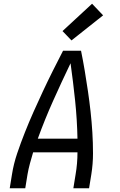

<svg xmlns="http://www.w3.org/2000/svg" viewBox="-20 -1006 640 1026"><path d="M32 0 44 -74Q53 -131 72 -187Q91 -243 113 -298.5Q135 -354 159.5 -409Q184 -464 209.5 -518.5Q235 -573 262 -627Q289 -681 317 -735H413Q424 -681 433 -627Q442 -573 450 -518.5Q458 -464 464 -409.5Q470 -355 473.5 -299Q477 -243 477 -186.5Q477 -130 468 -74L456 0H372L384 -74Q389 -103 391.5 -132.5Q394 -162 394 -192H157Q148 -162 140 -132.5Q132 -103 127 -74L115 0ZM394 -265Q392 -367 381.5 -467.5Q371 -568 357 -668Q309 -568 264 -467.5Q219 -367 182 -265ZM362 -790 314 -840 472 -986 531 -924Z"/></svg>

Font: Iosevka Curly Extended
Style: Italic
Weight: 400
Width: 7
Italic angle: -9°
Monospace: yes
Designer: Belleve Invis
Foundry: Belleve Invis
Version: Version 11.1.0; ttfautohint (v1.8.3)